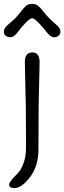

<svg xmlns="http://www.w3.org/2000/svg" viewBox="-54 -780 331 989"><path d="M145 -230 144 -10Q144 76 100.5 132.5Q57 189 20 189Q-7 189 -7 170Q-7 156 36 114Q53 98 66.5 62.5Q80 27 80 -20L79 -230L74 -460Q74 -510 112 -510Q150 -510 150 -460ZM167 -638Q127 -686 111.5 -686Q96 -686 56 -638Q52 -635 42 -620Q18 -588 1 -588Q-16 -588 -25 -596.5Q-34 -605 -34 -615.5Q-34 -626 -29.5 -633.5Q-25 -641 -20.5 -645.5Q-16 -650 -2.5 -661.5Q11 -673 23 -684.5Q35 -696 52.5 -719Q70 -742 81.5 -751Q93 -760 111 -760Q129 -760 141 -751Q153 -742 171 -719Q189 -696 201 -684.5Q213 -673 226 -661.5Q239 -650 244 -645.5Q249 -641 253 -633.5Q257 -626 257 -615.5Q257 -605 248 -596.5Q239 -588 226.5 -588Q214 -588 203 -597Q192 -606 181.5 -620.5Q171 -635 167 -638Z"/></svg>

Font: Delius
Style: Regular
Weight: 400
Designer: Natalia Raices
Foundry: Natalia Raices
Version: Version 1.001